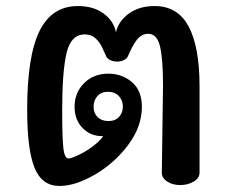

<svg xmlns="http://www.w3.org/2000/svg" viewBox="-20 -611 756 636"><path d="M641 -325V-39Q641 -21 621.5 -9.5Q602 2 577 2Q552 2 534 -9.5Q516 -21 516 -39L520 -327Q520 -416 510 -457.5Q500 -499 471 -499Q448 -499 432.5 -478Q417 -457 403 -423Q399 -416 389.5 -411.5Q380 -407 368 -407Q356 -407 346 -411.5Q336 -416 332 -424Q329 -430 320 -450.5Q311 -471 296.5 -484Q282 -497 261 -497Q215 -497 200.5 -435.5Q186 -374 186 -249Q186 -152 190 -119Q194 -86 207 -86Q215 -86 238 -96.5Q261 -107 284.5 -124Q308 -141 322 -160H319Q279 -160 253 -187.5Q227 -215 227 -257Q227 -304 258.5 -335.5Q290 -367 339 -367Q384 -367 417 -339Q450 -311 450 -257Q450 -192 405 -131.5Q360 -71 295 -33Q230 5 177 5Q119 5 94.5 -55Q70 -115 70 -247Q70 -426 111 -508.5Q152 -591 238 -591Q290 -591 323.5 -566Q357 -541 364 -504Q373 -542 407.5 -566.5Q442 -591 492 -591Q569 -591 605 -523Q641 -455 641 -325ZM339 -210Q362 -210 374.5 -224Q387 -238 387 -258Q387 -278 374 -292.5Q361 -307 338 -307Q315 -307 302.5 -292.5Q290 -278 290 -257Q290 -236 303.5 -223Q317 -210 339 -210Z"/></svg>

Font: Mali SemiBold
Style: Regular
Weight: 600
Designer: Kitiyaporn Chalermlarp | Katatrad Aksorn Co.,Ltd.
Foundry: Cadson Demak Co.,Ltd.
Version: Version 1.000; ttfautohint (v1.6)